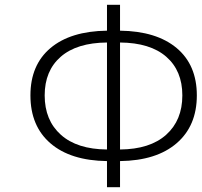

<svg xmlns="http://www.w3.org/2000/svg" viewBox="-20 -762 835 795"><path d="M477 -586V-143Q601 -144 668 -204Q735 -264 735 -367Q735 -469 668.5 -527Q602 -585 477 -586ZM423 -143V-586Q298 -585 231.5 -527Q165 -469 165 -367Q165 -264 232 -204Q299 -144 423 -143ZM477 -742V-635Q628 -633 711.5 -563Q795 -493 795 -367Q795 -241 711.5 -169Q628 -97 477 -95V13H423V-95Q272 -97 189 -168.5Q106 -240 106 -367Q106 -493 189 -563Q272 -633 423 -635V-742Z"/></svg>

Font: NotoSansHansLight
Style: Regular
Weight: 300
Designer: Ryoko NISHIZUKA  (kana & ideographs); Paul D. Hunt (Latin, Greek & Cyrillic); Wenlong ZHANG  (bopomofo); Sandoll Communi
Foundry: Adobe Systems Incorporated
Version: Version 1.00;December 8, 2021;FontCreator 13.0.0.2675 64-bit